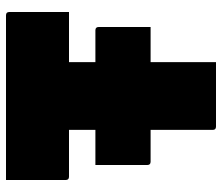

<svg xmlns="http://www.w3.org/2000/svg" viewBox="-70 -670 740 640"><g transform="rotate(-90 300.0 -350.0)"><path d="M70 -402H187V-490H31Q20 -490 20 -501V-700H569Q580 -700 580 -689V-490H413V-402H519Q530 -402 530 -391V-218H413V0H198Q187 0 187 -11V-218H81Q70 -218 70 -229Z"/></g></svg>

Font: Recursive Mn Lnr St XBk
Style: Regular
Weight: 1000
Monospace: yes
Version: Version 1.079;hotconv 1.0.112;makeotfexe 2.5.65598; ttfautoh